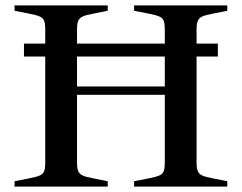

<svg xmlns="http://www.w3.org/2000/svg" viewBox="-20 -693 898 713"><path d="M710 -583V-531H789V-483H710V-90Q710 -68 714.5 -57.5Q719 -47 730.5 -41.5Q742 -36 769 -31L824 -20V0H478V-20L534 -31Q560 -36 572 -41.5Q584 -47 588 -57.5Q592 -68 592 -90V-341H266V-90Q266 -68 270.5 -57.5Q275 -47 286.5 -41.5Q298 -36 325 -31L380 -20V0H34V-20L90 -31Q116 -36 128 -41.5Q140 -47 144 -57.5Q148 -68 148 -90V-483H69V-531H148V-583Q148 -605 144 -615.5Q140 -626 128 -631.5Q116 -637 90 -642L34 -653V-673H380V-653L325 -642Q298 -637 286.5 -631.5Q275 -626 270.5 -615.5Q266 -605 266 -583V-531H592V-583Q592 -605 588 -615.5Q584 -626 572 -631.5Q560 -637 534 -642L478 -653V-673H824V-653L769 -642Q742 -637 730.5 -631.5Q719 -626 714.5 -615.5Q710 -605 710 -583ZM592 -483H266V-372H592Z"/></svg>

Font: Ibarra Real Nova SemiBold
Style: Regular
Weight: 600
Designer: Jose Maria Ribagorda & Octavio Pardo
Foundry: Jose Maria Ribagorda
Version: Version 1.014